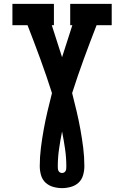

<svg xmlns="http://www.w3.org/2000/svg" viewBox="-20 -755 640 990"><path d="M300 215Q277 215 254 208.5Q231 202 214.5 186.5Q198 171 191.5 148Q185 125 185 102Q185 54 191 6.5Q197 -41 205.5 -88Q214 -135 225 -181.5Q236 -228 248 -275Q220 -363 188 -450.5Q156 -538 122 -625H44V-735H258V-625H247Q260 -584 273.5 -542.5Q287 -501 300 -460Q313 -501 326.5 -542.5Q340 -584 353 -625H342V-735H556V-625H478Q444 -538 412 -450.5Q380 -363 352 -275Q364 -228 375 -181.5Q386 -135 394.5 -88Q403 -41 409 6.5Q415 54 415 102Q415 125 408.5 148Q402 171 385.5 186.5Q369 202 346 208.5Q323 215 300 215ZM300 137Q306 137 311 134Q316 131 318.5 126Q321 121 321.5 115Q322 109 322 103Q322 58 315.5 13Q309 -32 300 -77Q291 -32 284.5 13Q278 58 278 103Q278 109 278.5 115Q279 121 281.5 126Q284 131 289 134Q294 137 300 137Z"/></svg>

Font: Iosevka Etoile Extrabold
Style: Regular
Weight: 800
Designer: Belleve Invis
Foundry: Belleve Invis
Version: Version 22.1.2; ttfautohint (v1.8.4)